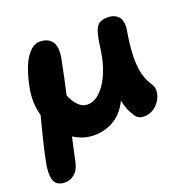

<svg xmlns="http://www.w3.org/2000/svg" viewBox="-125 -639 948 943"><g transform="rotate(-20 349.0 -167.5)"><path d="M59 179Q39 179 23 170Q7 161 1 135.5Q-5 110 3 61Q15 0 30 -59.5Q45 -119 59 -174Q49 -209 48 -245.5Q47 -282 54 -318Q74 -418 106.5 -466Q139 -514 177 -514Q222 -514 242 -484.5Q262 -455 248 -391Q240 -350 231 -307Q222 -264 212 -221Q224 -188 246 -165.5Q268 -143 293 -143Q328 -143 357 -169.5Q386 -196 407 -239Q428 -282 439 -333Q444 -358 446.5 -376Q449 -394 451 -410Q453 -426 458 -444Q464 -477 479.5 -494.5Q495 -512 531 -512Q568 -512 587.5 -489.5Q607 -467 600 -422Q587 -345 585.5 -290.5Q584 -236 593.5 -197.5Q603 -159 624 -128Q636 -112 634.5 -89Q633 -66 620 -44Q607 -22 585 -7.5Q563 7 534 7Q517 7 505.5 -0.5Q494 -8 487 -21Q475 -39 467 -59Q459 -79 454 -105Q426 -47 379 -18.5Q332 10 275 10Q243 10 216.5 1Q190 -8 168 -22Q160 15 152.5 47Q145 79 141 101Q133 140 110.5 159.5Q88 179 59 179Z"/></g></svg>

Font: Shantell Sans Light
Style: Bold Italic
Weight: 700
Italic angle: -11°
Version: Version 1.011;[c5ecc13dd]